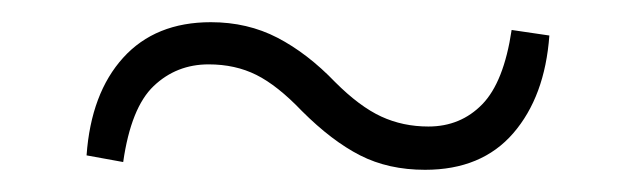

<svg xmlns="http://www.w3.org/2000/svg" viewBox="-20 -431 570 173"><path d="M282 -357Q304 -335 323.5 -326Q343 -317 366 -317Q395 -317 414.5 -337Q434 -357 441 -404L475 -399Q471 -344 442.5 -311Q414 -278 363 -278Q330 -278 304.5 -291Q279 -304 252 -331Q230 -354 211 -363.5Q192 -373 168 -373Q139 -373 118.5 -353.5Q98 -334 91 -285L58 -291Q62 -347 91 -379Q120 -411 170 -411Q203 -411 230 -397Q257 -383 282 -357Z"/></svg>

Font: Source Serif Pro Light
Style: Regular
Weight: 300
Designer: Frank Grießhammer
Foundry: Adobe Systems Incorporated
Version: Version 3.001;hotconv 1.0.111;makeotfexe 2.5.65597